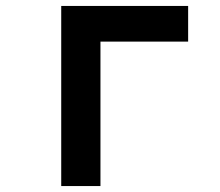

<svg xmlns="http://www.w3.org/2000/svg" viewBox="-20 -626 740 646"><path d="M186 0H318V-486H613V-606H186Z"/></svg>

Font: Martian Mono Std Md
Style: Regular
Weight: 500
Monospace: yes
Designer: Roman Shamin
Foundry: Evil Martians
Version: Version 1.000